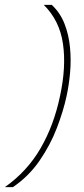

<svg xmlns="http://www.w3.org/2000/svg" viewBox="-52 -698 346 790"><path d="M-32 72Q60 7 115 -88Q170 -183 195 -303Q221 -423 207 -518.5Q193 -614 128 -678H161Q196 -645 213.5 -600Q231 -555 236 -503.5Q241 -452 236.5 -400.5Q232 -349 222 -303Q209 -242 182 -171.5Q155 -101 110.5 -36.5Q66 28 1 72Z"/></svg>

Font: Kanit Thin
Style: Italic
Weight: 250
Italic angle: -12°
Designer: Katatrad Team
Foundry: CadsonDemak
Version: Version 2.000; ttfautohint (v1.8.3)